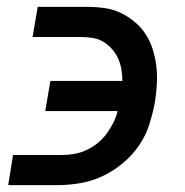

<svg xmlns="http://www.w3.org/2000/svg" viewBox="-20 -540 540 560"><path d="M4 0 18 -88H161Q178 -88 196 -91Q214 -94 231.5 -102Q249 -110 264 -122Q279 -134 290.5 -149.5Q302 -165 310.5 -182Q319 -199 323 -216H112L127 -304H337Q337 -321 334 -338Q331 -355 324.5 -369.5Q318 -384 307 -396.5Q296 -409 282.5 -417.5Q269 -426 252 -429Q235 -432 217 -432H75L90 -520H233Q259 -520 284.5 -516.5Q310 -513 332 -502.5Q354 -492 373 -476Q392 -460 405 -440Q418 -420 425.5 -396Q433 -372 436 -346.5Q439 -321 437.5 -295Q436 -269 432 -243Q426 -210 415.5 -177Q405 -144 385 -115Q365 -86 337 -63Q309 -40 277.5 -25.5Q246 -11 212.5 -5.5Q179 0 147 0Z"/></svg>

Font: Iosevka Semibold
Style: Italic
Weight: 600
Italic angle: -9°
Monospace: yes
Designer: Belleve Invis
Foundry: Belleve Invis
Version: Version 32.5.0; ttfautohint (v1.8.4)